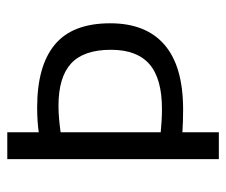

<svg xmlns="http://www.w3.org/2000/svg" viewBox="-68 -568 635 540"><g transform="rotate(-90 250.0 -297.5)"><path d="M73 0V-595H148.5V-506.5Q161.5 -508.5 180 -509.8Q198.5 -511 218 -511Q335.5 -511 395.2 -461.2Q455 -411.5 455 -305.5Q455 -205 394.5 -152.8Q334 -100.5 212.5 -100.5Q195 -100.5 179.5 -101Q164 -101.5 148.5 -102.5V0ZM214 -160Q299.5 -160 340 -195.2Q380.5 -230.5 380.5 -303.5Q380.5 -380 342 -415.5Q303.5 -451 223 -451Q203.5 -451 184.8 -449.2Q166 -447.5 148.5 -445V-163.5Q164.5 -162 180.8 -161Q197 -160 214 -160Z"/></g></svg>

Font: Encode Sans SC Condensed
Style: Regular
Weight: 400
Width: 3
Designer: Multiple Designers
Foundry: Impallari Type
Version: Version 3.002